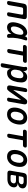

<svg xmlns="http://www.w3.org/2000/svg" viewBox="2305 -2905 790 5440"><g transform="rotate(90 2700.0 -185.0)"><path d="M58 10Q28 10 16.5 -4Q5 -18 11 -48L84 -462Q92 -507 117.5 -528.5Q143 -550 189 -550H447Q493 -550 510.5 -528.5Q528 -507 520 -462L446 -48Q441 -18 424.5 -4Q408 10 378 10Q349 10 337 -4Q325 -18 331 -48L394 -401Q398 -424 389 -434.5Q380 -445 357 -445H241Q218 -445 205.5 -434.5Q193 -424 189 -401L126 -48Q120 -18 103.5 -4Q87 10 58 10Z M755 10Q719 10 689 -3Q659 -16 639 -44.5Q619 -73 612.5 -118.5Q606 -164 618 -230Q630 -298 655 -358.5Q680 -419 717 -463.5Q754 -508 801.5 -534Q849 -560 906 -560Q954 -560 977 -537Q997 -517 1005 -488Q1008 -497 1011 -507Q1021 -535 1039.5 -547.5Q1058 -560 1085 -560Q1113 -560 1121.5 -547Q1130 -534 1121 -507Q1102 -450 1087.5 -395Q1073 -340 1064 -283.5Q1055 -227 1051.5 -167.5Q1048 -108 1052 -42Q1053 -15 1041.5 -2.5Q1030 10 1002 10Q974 10 959 -3Q944 -16 942 -42Q940 -80 940 -115Q931 -99 922 -85Q892 -41 850.5 -15.5Q809 10 755 10ZM793 -99Q819 -99 844.5 -113Q870 -127 892.5 -153Q915 -179 932 -216.5Q949 -254 957 -302Q962 -329 964.5 -355.5Q967 -382 963 -403Q959 -424 946 -437.5Q933 -451 906 -451Q876 -451 848.5 -433.5Q821 -416 798 -385.5Q775 -355 758 -314Q741 -273 733 -226Q723 -168 737 -133.5Q751 -99 793 -99Z M1440 -441H1301Q1275 -441 1263 -455.5Q1251 -470 1256 -496Q1261 -522 1277.5 -536Q1294 -550 1320 -550H1714Q1740 -550 1752 -536Q1764 -522 1759 -496Q1754 -470 1737 -455.5Q1720 -441 1694 -441H1555L1487 -52Q1481 -23 1464.5 -8.5Q1448 6 1419 6Q1389 6 1377.5 -8.5Q1366 -23 1371 -52Z M1990 -446Q2003 -470 2019.5 -491Q2036 -512 2057 -527.5Q2078 -543 2104 -551.5Q2130 -560 2162 -560Q2221 -560 2254.5 -537.5Q2288 -515 2302.5 -476.5Q2317 -438 2316 -389Q2315 -340 2306 -286Q2296 -234 2278 -181.5Q2260 -129 2229 -86.5Q2198 -44 2153 -17Q2108 10 2043 10Q1991 10 1964 -18Q1937 -46 1929 -93L1889 132Q1884 162 1867 176Q1850 190 1821 190Q1792 190 1780.5 176Q1769 162 1774 132L1878 -452Q1881 -465 1880 -477.5Q1879 -490 1876 -503Q1871 -532 1882.5 -546Q1894 -560 1923 -560Q1952 -560 1967.5 -546Q1983 -532 1989 -503Q1993 -491 1992.5 -474.5Q1992 -458 1990 -446ZM2117 -451Q2092 -451 2067.5 -441Q2043 -431 2023 -413.5Q2003 -396 1988.5 -373Q1974 -350 1970 -323L1955 -243Q1951 -218 1954.5 -192.5Q1958 -167 1969 -146Q1980 -125 1999 -112Q2018 -99 2043 -99Q2081 -99 2106 -115.5Q2131 -132 2148 -158.5Q2165 -185 2174.5 -218Q2184 -251 2190 -283Q2195 -316 2196 -346.5Q2197 -377 2190 -400Q2183 -423 2165.5 -437Q2148 -451 2117 -451Z M2402 -82 2476 -504Q2481 -532 2497.5 -546Q2514 -560 2542 -560Q2569 -560 2581 -546Q2593 -532 2587 -504L2530 -178Q2529 -175 2529.5 -173.5Q2530 -172 2533 -172Q2535 -172 2536.5 -173.5Q2538 -175 2540 -178L2769 -501Q2789 -528 2808.5 -544Q2828 -560 2860 -560Q2906 -560 2924.5 -537Q2943 -514 2935 -468L2861 -46Q2856 -18 2839.5 -4Q2823 10 2795 10Q2768 10 2756 -4Q2744 -18 2750 -46L2807 -372Q2808 -375 2807 -376.5Q2806 -378 2804 -378Q2802 -378 2800.5 -376.5Q2799 -375 2797 -372L2568 -49Q2548 -22 2528.5 -6Q2509 10 2477 10Q2431 10 2412.5 -13Q2394 -36 2402 -82Z M3218 10Q3158 10 3118 -12Q3078 -34 3056 -73Q3034 -112 3029.5 -164Q3025 -216 3035 -276Q3046 -335 3069 -387Q3092 -439 3127.5 -477.5Q3163 -516 3211 -538Q3259 -560 3319 -560Q3379 -560 3419 -538Q3459 -516 3481 -477.5Q3503 -439 3508 -387.5Q3513 -336 3502 -276Q3491 -216 3468 -164Q3445 -112 3409 -73Q3373 -34 3325.5 -12Q3278 10 3218 10ZM3237 -95Q3267 -95 3292 -109Q3317 -123 3335.5 -147Q3354 -171 3367 -204Q3380 -237 3387 -276Q3394 -314 3393 -347Q3392 -380 3381.5 -403.5Q3371 -427 3351 -441Q3331 -455 3300 -455Q3270 -455 3245 -441Q3220 -427 3201.5 -403Q3183 -379 3170 -346Q3157 -313 3150 -275Q3144 -237 3145 -204Q3146 -171 3156.5 -147Q3167 -123 3186.5 -109Q3206 -95 3237 -95Z M3840 -441H3701Q3675 -441 3663 -455.5Q3651 -470 3656 -496Q3661 -522 3677.5 -536Q3694 -550 3720 -550H4114Q4140 -550 4152 -536Q4164 -522 4159 -496Q4154 -470 4137 -455.5Q4120 -441 4094 -441H3955L3887 -52Q3881 -23 3864.5 -8.5Q3848 6 3819 6Q3789 6 3777.5 -8.5Q3766 -23 3771 -52Z M4418 10Q4358 10 4318 -12Q4278 -34 4256 -73Q4234 -112 4229.5 -164Q4225 -216 4235 -276Q4246 -335 4269 -387Q4292 -439 4327.5 -477.5Q4363 -516 4411 -538Q4459 -560 4519 -560Q4579 -560 4619 -538Q4659 -516 4681 -477.5Q4703 -439 4708 -387.5Q4713 -336 4702 -276Q4691 -216 4668 -164Q4645 -112 4609 -73Q4573 -34 4525.5 -12Q4478 10 4418 10ZM4437 -95Q4467 -95 4492 -109Q4517 -123 4535.5 -147Q4554 -171 4567 -204Q4580 -237 4587 -276Q4594 -314 4593 -347Q4592 -380 4581.5 -403.5Q4571 -427 4551 -441Q4531 -455 4500 -455Q4470 -455 4445 -441Q4420 -427 4401.5 -403Q4383 -379 4370 -346Q4357 -313 4350 -275Q4344 -237 4345 -204Q4346 -171 4356.5 -147Q4367 -123 4386.5 -109Q4406 -95 4437 -95Z M4889 0Q4844 0 4826.5 -21.5Q4809 -43 4817 -88L4882 -462Q4890 -507 4915.5 -528.5Q4941 -550 4986 -550H5147Q5236 -550 5281 -512.5Q5326 -475 5315 -410Q5307 -362 5269 -331.5Q5231 -301 5178 -298L5177 -293Q5239 -289 5267.5 -252.5Q5296 -216 5285 -156Q5279 -120 5260 -91.5Q5241 -63 5211.5 -42.5Q5182 -22 5143.5 -11Q5105 0 5059 0ZM4957 -243 4938 -134Q4934 -112 4943 -101Q4952 -90 4974 -90H5070Q5113 -90 5140 -110Q5167 -130 5174 -167Q5181 -203 5160.5 -223Q5140 -243 5096 -243ZM5039 -460Q5017 -460 5004 -449Q4991 -438 4987 -416L4971 -323H5105Q5143 -323 5167.5 -341Q5192 -359 5199 -392Q5204 -424 5185.5 -442Q5167 -460 5129 -460Z"/></g></svg>

Font: Maple Mono NL SemiBold
Style: Italic
Weight: 600
Italic angle: -10°
Monospace: yes
Designer: subframe7536
Version: Version 7.000